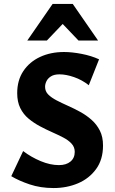

<svg xmlns="http://www.w3.org/2000/svg" viewBox="-20 -936 580 971"><path d="M358 -168Q358 -192 342 -209.5Q326 -227 300 -240.5Q274 -254 243.5 -267.5Q213 -281 182 -297.5Q151 -314 124.5 -336Q98 -358 82.5 -389.5Q67 -421 67 -465Q67 -530 98 -576.5Q129 -623 182.5 -648Q236 -673 304 -673Q344 -673 393 -663.5Q442 -654 481 -636L429 -505Q395 -532 354.5 -546Q314 -560 281 -560Q254 -560 238 -550Q222 -540 215 -525.5Q208 -511 208 -497Q208 -474 224 -458Q240 -442 266 -428.5Q292 -415 323.5 -401Q355 -387 386 -370Q417 -353 443 -330Q469 -307 485 -275.5Q501 -244 501 -200Q501 -129 466 -81Q431 -33 374.5 -9Q318 15 251 15Q185 15 130 -3.5Q75 -22 37 -45L97 -172Q138 -141 186 -121Q234 -101 278 -101Q315 -101 336.5 -119Q358 -137 358 -168ZM377 -731 273 -840 246 -916H348L476 -731ZM118 -731 246 -916H348L322 -841L217 -731Z"/></svg>

Font: Ysabeau Infant ExtraBold
Style: Regular
Weight: 800
Designer: Christian Thalmann (Catharsis Fonts)
Version: Version 2.001;gftools[0.9.30]; featfreeze: ss01,ss02,lnum